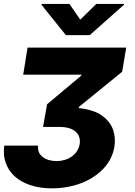

<svg xmlns="http://www.w3.org/2000/svg" viewBox="-20 -795 705 1006"><path d="M2.5 -32H179.7Q175.4 5 203.1 27Q231.5 49 276.6 49Q297.6 49 317.6 43.3Q337.7 37.6 354 26.5Q370.4 15.3 381.9 -1.4Q393.5 -18.1 397.4 -39.8Q400.6 -60 395.1 -76.7Q389.6 -93.4 376.1 -105.3Q362.6 -117.2 341.3 -123.6Q320 -130 291.2 -130H205.6L226.6 -248.6L406.2 -399.1V-403.8H101.6L124.3 -545.5H641.3L620 -419L393.1 -234.4V-228.7Q472.7 -219.8 515.6 -188.6Q558.2 -157.3 572.8 -114Q586.6 -72.1 579.5 -26.3Q568.2 39.4 522.4 88.1Q499.3 112.6 469.6 131.9Q440 151.3 405.5 164.6Q371.1 177.9 332.4 184.8Q293.7 191.8 252.1 191.8Q188.9 191.8 139.4 175.2Q89.8 158.7 57.2 129.1Q24.5 99.4 9.9 58.2Q-4.6 17 2.5 -32ZM197.4 -769.9 198.2 -774.5H343.8L400.6 -692.1L484.7 -774.5H630L629.3 -769.9L449.9 -610.8H325.3Z"/></svg>

Font: Inter P Extra Bold
Style: Italic
Weight: 800
Italic angle: 9.39999°
Designer: Rasmus Andersson
Foundry: rsms
Version: Version 3.018;git-588b23468